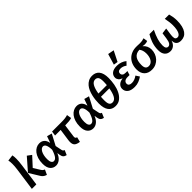

<svg xmlns="http://www.w3.org/2000/svg" viewBox="337 -2344 3869 3869"><g transform="rotate(-45 2271.5 -409.5)"><path d="M206 -283 435 -545 523 -480 344 -285 424 -157Q443 -126 457.5 -113Q472 -100 497 -90L448 15Q401 1 374.5 -23Q348 -47 326 -87ZM162 0H34L102 -486Q108 -528 110.5 -564Q113 -600 113 -632Q113 -695 103 -739L234 -755Q239 -732 241 -706.5Q243 -681 243 -651Q243 -616 239.5 -572Q236 -528 228 -469Z M1012 15Q969 7 946 -17Q923 -41 916 -88L908 -143L905 -144Q876 -69 825 -27Q774 15 714 15Q638 15 591 -40Q544 -95 544 -204Q544 -285 564 -348Q584 -411 618 -454.5Q652 -498 696 -521Q740 -544 787 -544Q852 -544 893.5 -507.5Q935 -471 949 -399Q950 -399 951 -398.5Q952 -398 953 -398L1001 -534L1107 -505L984 -272L1011 -139Q1016 -115 1025 -104Q1034 -93 1055 -86ZM743 -81Q761 -81 778 -89Q795 -97 812 -117.5Q829 -138 846 -174Q863 -210 881 -267Q880 -316 873.5 -350.5Q867 -385 855.5 -407Q844 -429 829 -438.5Q814 -448 796 -448Q773 -448 751.5 -432Q730 -416 713 -385.5Q696 -355 685.5 -309.5Q675 -264 675 -205Q675 -140 695 -110.5Q715 -81 743 -81Z M1414 -430 1379 -177Q1377 -165 1376 -156Q1375 -147 1375 -139Q1375 -117 1384 -106.5Q1393 -96 1415 -91L1389 15Q1311 5 1278 -26Q1245 -57 1245 -121Q1245 -134 1246 -148Q1247 -162 1249 -177L1285 -430H1125L1139 -529H1393Q1430 -529 1458 -530Q1486 -531 1508 -534Q1530 -537 1548.5 -541Q1567 -545 1587 -551L1603 -451Q1570 -440 1528 -435Q1486 -430 1425 -430Z M2073 15Q2030 7 2007 -17Q1984 -41 1977 -88L1969 -143L1966 -144Q1937 -69 1886 -27Q1835 15 1775 15Q1699 15 1652 -40Q1605 -95 1605 -204Q1605 -285 1625 -348Q1645 -411 1679 -454.5Q1713 -498 1757 -521Q1801 -544 1848 -544Q1913 -544 1954.5 -507.5Q1996 -471 2010 -399Q2011 -399 2012 -398.5Q2013 -398 2014 -398L2062 -534L2168 -505L2045 -272L2072 -139Q2077 -115 2086 -104Q2095 -93 2116 -86ZM1804 -81Q1822 -81 1839 -89Q1856 -97 1873 -117.5Q1890 -138 1907 -174Q1924 -210 1942 -267Q1941 -316 1934.5 -350.5Q1928 -385 1916.5 -407Q1905 -429 1890 -438.5Q1875 -448 1857 -448Q1834 -448 1812.5 -432Q1791 -416 1774 -385.5Q1757 -355 1746.5 -309.5Q1736 -264 1736 -205Q1736 -140 1756 -110.5Q1776 -81 1804 -81Z M2504 -755Q2602 -755 2655.5 -688Q2709 -621 2709 -486Q2709 -400 2693 -311Q2677 -222 2641.5 -149.5Q2606 -77 2549 -31Q2492 15 2410 15Q2309 15 2256.5 -55.5Q2204 -126 2204 -260Q2204 -306 2209.5 -360.5Q2215 -415 2228 -470Q2241 -525 2263 -576.5Q2285 -628 2318.5 -667.5Q2352 -707 2397.5 -731Q2443 -755 2504 -755ZM2416 -81Q2476 -81 2513 -144.5Q2550 -208 2570 -328H2331Q2329 -301 2328 -275.5Q2327 -250 2327 -226Q2327 -146 2349 -113.5Q2371 -81 2416 -81ZM2495 -658Q2435 -658 2397.5 -594.5Q2360 -531 2341 -410H2581Q2583 -437 2584.5 -463Q2586 -489 2586 -515Q2586 -595 2563 -626.5Q2540 -658 2495 -658Z M2973 -602 3043 -834 3175 -809 3063 -587ZM3048 -230H2991Q2936 -230 2909 -207Q2882 -184 2882 -149Q2882 -117 2904.5 -100Q2927 -83 2971 -83Q3048 -83 3124 -139L3175 -61Q3130 -29 3074.5 -7Q3019 15 2955 15Q2849 15 2797 -27.5Q2745 -70 2745 -140Q2745 -193 2784 -231.5Q2823 -270 2898 -281L2899 -284Q2851 -301 2827 -332Q2803 -363 2803 -399Q2803 -464 2852.5 -504Q2902 -544 2999 -544Q3059 -544 3112 -524.5Q3165 -505 3203 -473L3139 -406Q3078 -452 3011 -452Q2970 -452 2951 -435Q2932 -418 2932 -390Q2932 -357 2954.5 -337.5Q2977 -318 3025 -318H3075Z M3647 -454Q3685 -422 3706 -377.5Q3727 -333 3727 -279Q3727 -221 3707 -168Q3687 -115 3650.5 -74.5Q3614 -34 3562.5 -9.5Q3511 15 3447 15Q3343 15 3285 -44Q3227 -103 3227 -209Q3227 -284 3250 -344.5Q3273 -405 3315 -448Q3357 -491 3416 -514.5Q3475 -538 3547 -538Q3567 -538 3581.5 -537.5Q3596 -537 3607.5 -536.5Q3619 -536 3630 -535.5Q3641 -535 3655 -535Q3684 -535 3712.5 -539.5Q3741 -544 3771 -555L3785 -464Q3766 -457 3747.5 -453Q3729 -449 3706 -449Q3695 -449 3677.5 -451.5Q3660 -454 3648 -457ZM3596 -294Q3596 -345 3584 -383Q3572 -421 3549 -450Q3499 -449 3463 -431.5Q3427 -414 3404 -382Q3381 -350 3370.5 -304.5Q3360 -259 3360 -202Q3360 -140 3383 -111Q3406 -82 3453 -82Q3487 -82 3514 -99Q3541 -116 3559 -145Q3577 -174 3586.5 -212.5Q3596 -251 3596 -294Z M4233 -371 4213 -227Q4211 -209 4209.5 -193.5Q4208 -178 4208 -165Q4208 -117 4224 -99.5Q4240 -82 4271 -82Q4291 -82 4310 -95Q4329 -108 4343.5 -136.5Q4358 -165 4367 -211.5Q4376 -258 4376 -324Q4376 -370 4369 -422.5Q4362 -475 4351 -529H4474Q4485 -490 4494 -438.5Q4503 -387 4503 -330Q4503 -240 4486.5 -175Q4470 -110 4440 -67.5Q4410 -25 4367.5 -5Q4325 15 4273 15Q4207 15 4172.5 -19.5Q4138 -54 4139 -117H4135Q4115 -53 4072 -19Q4029 15 3975 15Q3897 15 3853 -34Q3809 -83 3809 -177Q3809 -234 3818 -284Q3827 -334 3842 -377.5Q3857 -421 3876 -459Q3895 -497 3914 -529H4040Q3987 -422 3963 -340Q3939 -258 3939 -183Q3939 -128 3957 -105Q3975 -82 4004 -82Q4036 -82 4060 -114Q4084 -146 4095 -227L4113 -355Z"/></g></svg>

Font: Xgbmvzvtohvqztyvzapvmeyoton
Style: Regular
Weight: 500
Italic angle: -8°
Designer: Carrois Corporate & Edenspiekermann
Foundry: Carrois Corporate GbR & Edenspiekermann AG
Version: Version 2.001